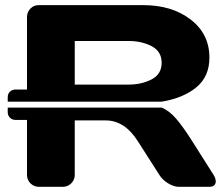

<svg xmlns="http://www.w3.org/2000/svg" viewBox="-20 -720 862 740"><path d="M811.5 -21.5Q811.5 0 786.1 0H668.9Q649.9 0 627.9 -13.4Q606 -26.9 594.2 -45.9L511.2 -175.8Q460.4 -255.9 387.2 -255.9H268.1V-45.9Q268.1 -26.9 254.6 -13.4Q241.2 0 222.2 0H129.9Q110.8 0 97.4 -13.4Q84 -26.9 84 -45.9V-257.8H40Q26.9 -257.8 18.3 -266.4Q9.8 -274.9 9.8 -288.1V-305.2H603Q631.8 -293.9 658.9 -262.5Q686 -231 720.2 -176.8L803.2 -45.9Q811.5 -31.7 811.5 -21.5ZM9.8 -328.1V-345.2Q9.8 -358.4 18.3 -366.7Q26.9 -375 40 -375H84V-653.8Q84 -672.9 96.9 -686.5Q109.9 -700.2 128.9 -700.2H532.2Q643.1 -700.2 715.1 -644.5Q787.1 -588.9 787.1 -498Q787.1 -424.8 736.6 -383.3Q686 -341.8 603 -328.1ZM268.1 -394H476.1Q525.9 -394 564.5 -414.1Q603 -434.1 603 -478Q603 -522 564.5 -542Q525.9 -562 476.1 -562H268.1Z"/></svg>

Font: Days One
Style: Regular
Weight: 400
Designer: Alexander Kalachev, Alexey Maslov, Jovanny Lemonad
Foundry: Alexander Kalachev, Alexey Maslov, Jovanny Lemonad
Version: Version 1.002